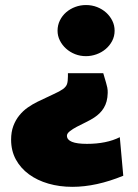

<svg xmlns="http://www.w3.org/2000/svg" viewBox="-20 -723 546 759"><path d="M244.6 -186.5Q244.6 -154.3 323.7 -154.3Q400.9 -154.3 453.6 -180.7L467.3 -28.3Q360.4 15.6 266.1 15.6Q215.3 15.6 171.4 2.9Q127.4 -9.8 94.5 -33.9Q61.5 -58.1 42.7 -92.5Q23.9 -127 23.9 -170.9Q23.9 -201.2 32.7 -224.9Q41.5 -248.5 56.2 -266.6Q70.8 -284.7 89.6 -297.9Q108.4 -311 128.4 -320.8Q168.5 -340.3 192.4 -351.1Q216.3 -361.8 228.8 -370.8Q241.2 -379.9 244.9 -390.6Q248.5 -401.4 248.5 -420.9V-433.6H388.2L399.4 -395.5Q401.9 -387.7 404.1 -377Q406.2 -366.2 405.8 -355.5Q405.3 -336.9 401.4 -322.5Q397.5 -308.1 390.4 -296.4Q383.3 -284.7 373.8 -275.4Q364.3 -266.1 352.5 -258.3Q338.4 -249 319.8 -240Q301.3 -231 284.4 -222.2Q267.6 -213.4 256.1 -204.3Q244.6 -195.3 244.6 -186.5ZM433.1 -601.6Q433.1 -579.6 423.3 -561Q413.6 -542.5 397.7 -529.1Q381.8 -515.6 361.3 -508.3Q340.8 -501 319.8 -501Q296.9 -501 276.6 -509Q256.3 -517.1 241 -531Q225.6 -544.9 216.6 -563Q207.5 -581.1 207.5 -601.6Q207.5 -623.5 216.8 -642.3Q226.1 -661.1 241.7 -674.6Q257.3 -688 277.6 -695.6Q297.9 -703.1 319.8 -703.1Q343.3 -703.1 363.8 -695.1Q384.3 -687 399.7 -673.1Q415 -659.2 424.1 -640.9Q433.1 -622.6 433.1 -601.6Z"/></svg>

Font: Paytone One
Style: Regular
Weight: 400
Designer: vernon adams
Foundry: vernon adams
Version: 1.000